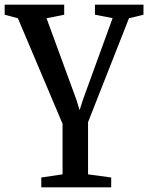

<svg xmlns="http://www.w3.org/2000/svg" viewBox="-25 -563 634 821"><path d="M151.5 238V196L242.5 182.5V-33.5L51.5 -485L-5 -500V-543H249.5V-500L174 -485L301 -138.5L315.5 -92L330.5 -139L456.5 -485.5L381 -500V-543H588.5V-500L526.5 -485L351.5 -40.5V182.5L450.5 196V238Z"/></svg>

Font: Merriweather 48pt Medium
Style: Regular
Weight: 500
Version: Version 2.100